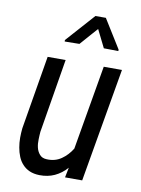

<svg xmlns="http://www.w3.org/2000/svg" viewBox="-86 -809 645 877"><g transform="rotate(10 237.0 -370.0)"><path d="M415.5 -610.4V-617.2L333 -750H284.7L166.5 -617.7V-610.8L234.9 -611.8L307.1 -693.8L348.1 -611.3ZM285.2 -46.4 275.9 0H355.5L446.8 -528.3H362.3L294.9 -136.7C281.7 -115.2 265.6 -98.1 246.6 -85C227.5 -71.8 204.6 -65.4 178.7 -66.9C164.1 -67.4 153.3 -72.3 146 -81.1C138.7 -89.4 133.3 -99.6 130.4 -111.8C127.4 -124 126.5 -136.7 127 -149.9C127.4 -163.1 127.9 -175.3 128.9 -185.5L185.5 -528.3H102.1L44.9 -187C43.5 -172.4 42.5 -157.7 42.5 -142.6C42.5 -127.4 43.9 -112.3 46.4 -98.1C48.8 -83.5 52.7 -69.8 58.1 -56.6C63.5 -43.5 70.3 -32.2 79.6 -22.5C88.4 -12.7 99.1 -4.9 112.3 1C125.5 6.8 140.6 9.8 158.7 10.3C184.1 10.7 207.5 6.3 228.5 -3.4C249.5 -13.2 268.6 -27.3 285.2 -46.4Z"/></g></svg>

Font: Roboto Condensed
Style: Italic
Weight: 400
Designer: Google
Version: Version 1.000;PS 001.000;hotconv 1.0.88;makeotf.lib2.5.64775